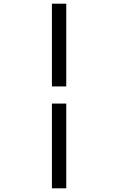

<svg xmlns="http://www.w3.org/2000/svg" viewBox="-20 -770 640 1040"><path d="M261.2 -209H338.9V250H261.2ZM261.2 -301.8V-750H338.9V-301.8Z"/></svg>

Font: SourceCodePro-Semibold
Style: Regular
Weight: 600
Monospace: yes
Designer: Paul D. Hunt
Foundry: Adobe Systems Incorporated
Version: Version 1.009;PS 1.000;hotconv 1.0.70;makeotf.lib2.5.5900